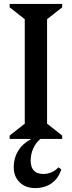

<svg xmlns="http://www.w3.org/2000/svg" viewBox="-20 -710 367 981"><path d="M29.3 0V-17.4L106.5 -78.2V-611.8L29.3 -672.6V-690H297.7V-672.6L220.5 -611.8V-78.2L297.7 -17.4V0ZM159.9 251Q110.8 251 80.4 221.4Q50.1 191.7 50.1 143.8Q50.1 97.8 72.7 60.7Q95.4 23.6 136.8 2.2V-20H186.4V0Q163.7 18.2 150.2 47.8Q136.7 77.4 136.7 110Q136.7 178.9 202 178.9Q223.2 178.9 243.5 170.1Q263.9 161.3 278.3 145.1L293 155.3Q279.5 200.6 244.4 225.8Q209.3 251 159.9 251Z"/></svg>

Font: Platypi Light
Style: Regular
Weight: 300
Designer: David Sargent
Foundry: Bolt Cutter Type
Version: Version 1.200